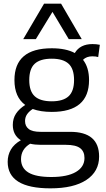

<svg xmlns="http://www.w3.org/2000/svg" viewBox="-20 -810 578 1050"><path d="M263 -198Q202 -198 159 -214Q139 -201 128 -185Q117 -169 117 -148Q117 -120 137 -104.5Q157 -89 202 -89H364Q522 -89 522 46Q522 128 452.5 174Q383 220 256 220Q22 220 22 75Q22 38 39.5 8Q57 -22 94 -43Q50 -71 50 -127Q50 -162 67.5 -188.5Q85 -215 118 -236Q59 -279 59 -372Q59 -546 263 -546Q341 -546 389 -520Q418 -569 486 -569Q507 -569 526 -565L517 -498Q504 -502 485 -502Q453 -502 434 -483Q467 -441 467 -372Q467 -198 263 -198ZM263 -256Q325 -256 355 -283.5Q385 -311 385 -372Q385 -434 355 -461.5Q325 -489 263 -489Q200 -489 170 -461.5Q140 -434 140 -372Q140 -311 170 -283.5Q200 -256 263 -256ZM95 60Q95 109 135.5 133.5Q176 158 261 158Q348 158 395 130.5Q442 103 442 54Q442 18 418 0Q394 -18 340 -18H203Q171 -18 145 -24Q95 6 95 60ZM107 -596 221 -790H314L427 -596H356L267 -745L176 -596Z"/></svg>

Font: Georama
Style: Regular
Weight: 400
Designer: Jean-Baptiste Levee
Foundry: Production Type
Version: Version 1.000